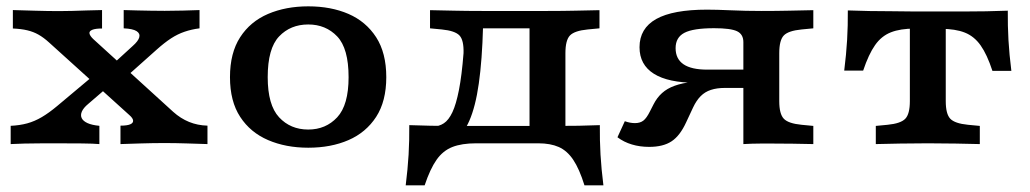

<svg xmlns="http://www.w3.org/2000/svg" viewBox="-20 -448 3204 597"><path d="M354.6 0V-57.3Q375.1 -57.3 384.8 -61.4Q394.4 -65.4 393.9 -73Q393.4 -80.5 382.1 -90.3L132.8 -315.7Q115.7 -331.3 99.7 -340.3Q83.8 -349.3 65.1 -353.7Q46.5 -358.2 20 -359.4V-416.7Q50.3 -415.9 89.6 -414.7Q128.9 -413.5 164.2 -413.5Q184.1 -413.5 205 -414.1Q226 -414.7 248.9 -415.5Q271.7 -416.3 297.3 -416.7V-359.4Q276.7 -359.4 266.9 -355.3Q257 -351.2 258.2 -344.1Q259.3 -336.9 269.8 -326.7L518.3 -100.5Q541.4 -79.7 567.9 -68.9Q594.5 -58.1 625.1 -57.3V0Q598.2 -0.8 561.8 -2Q525.5 -3.2 491.4 -3.2Q456.1 -3.2 417.1 -2Q378.2 -0.8 354.6 0ZM13.2 0V-56.8Q41.4 -58.1 64.5 -64.4Q87.6 -70.7 110 -83.9Q132.4 -97.1 157.7 -118.3L280.2 -221L323.2 -184.2L254.2 -124.8Q239.6 -112.7 234.6 -101.3Q229.6 -89.9 234.1 -80.6Q238.6 -71.4 252.2 -65.2Q265.9 -59 289 -56.8V0Q270.7 -1.6 235.4 -2Q200.1 -2.4 149.2 -2.4Q124 -2.4 100.6 -2.2Q77.3 -2 55.6 -1.6Q33.9 -1.2 13.2 0ZM366.7 -204.1 325.7 -243.8 392.5 -304.9Q410.1 -320.4 413.1 -332.2Q416.1 -344.1 404.5 -351.3Q392.9 -358.6 364.6 -359.9V-416.7Q388 -415.9 408.5 -415.5Q428.9 -415.1 449.3 -414.7Q469.7 -414.3 492.1 -414.3Q524 -414.3 548.8 -415.1Q573.6 -415.9 600.4 -416.7V-359.9Q575.7 -356.8 554.1 -349.4Q532.4 -342.1 511.7 -328.6Q491.1 -315.1 467.4 -293.9Z M938.5 11.3Q868.8 11.3 813.7 -12.4Q758.6 -36 726.9 -84.5Q695.1 -132.9 695.1 -208.1Q695.1 -283.4 726.7 -332.2Q758.2 -381 813.5 -404.7Q868.8 -428.3 938.5 -428.3Q1009.1 -428.3 1063.6 -404.7Q1118 -381 1149.6 -332.2Q1181.1 -283.4 1181.1 -208.1Q1181.1 -133.2 1149.6 -84.6Q1118 -36 1063.6 -12.4Q1009.1 11.3 938.5 11.3ZM938.5 -45.2Q993 -45.2 1028.5 -83.3Q1063.9 -121.4 1063.9 -208.1Q1063.9 -297.4 1028.5 -334.7Q993 -371.9 938.5 -371.9Q883.2 -371.9 847.8 -334.7Q812.4 -297.4 812.4 -208.1Q812.4 -121.4 847.8 -83.3Q883.2 -45.2 938.5 -45.2Z M1460.4 -2.4Q1415.9 -2.4 1386.5 9.1Q1357.1 20.7 1337.3 49Q1317.5 77.2 1300.4 128.2H1241.5Q1247.9 77.2 1250.5 32.7Q1253 -11.9 1252.6 -58.9Q1286.9 -57.6 1320.3 -57Q1353.7 -56.5 1388 -56.5H1460.4H1656.6V-2.4ZM1313.8 11.3 1326.4 -54.8Q1345.2 -54.8 1360.1 -64.7Q1375.1 -74.5 1386.7 -99.1Q1398.3 -123.7 1407 -168.1Q1415.8 -212.6 1421.3 -282.7Q1422.5 -323.1 1408.6 -337.8Q1394.6 -352.4 1353.7 -356.4L1317.1 -359.9V-416.4Q1353.3 -415.6 1391.8 -414.8Q1430.3 -413.9 1478.7 -413.9H1485.6H1681.5H1682.3Q1730.8 -413.9 1769.5 -414.8Q1808.2 -415.6 1844 -416.4V-359.9L1807.3 -356.4Q1766.4 -352.4 1752.3 -337.8Q1738.1 -323.1 1738.1 -282.7V-208.2H1626.5V-368.6L1639.2 -359.9H1471L1482 -365.6Q1479.1 -260.4 1468.8 -188.4Q1458.6 -116.3 1439.2 -72.2Q1419.9 -28.1 1389.1 -8.4Q1358.3 11.3 1313.8 11.3ZM1626.5 -2.4V-208.2H1738.1V-2.4ZM1626.5 -2.4 1627.3 -10.5 1640.1 -56.5H1653.7H1712.7Q1746.2 -56.5 1779.1 -57Q1812 -57.6 1845.1 -58.9Q1844.7 -11.9 1847.2 32.7Q1849.8 77.2 1856.2 128.2H1797.3Q1781.4 77.2 1762.5 49Q1743.6 20.7 1717.5 9.1Q1691.5 -2.4 1653.7 -2.4Z M2291.4 0V-317Q2291.4 -341.5 2271.7 -350.9Q2252 -360.3 2200.4 -360.3Q2135.5 -360.3 2108.1 -346Q2080.7 -331.7 2080.7 -298.3Q2080.7 -264.9 2105.2 -248.2Q2129.6 -231.5 2179 -231.5H2334.8V-190.6H2144.8Q2057.9 -190.6 2013.2 -218.6Q1968.5 -246.7 1968.5 -301.2Q1968.5 -359.7 2020.4 -388.9Q2072.4 -418 2178.3 -418Q2207.3 -418 2252.4 -416Q2297.5 -413.9 2347.6 -413.9H2347.2Q2395.7 -413.9 2434.4 -414.8Q2473.1 -415.6 2508.9 -416.4V-359.9L2472.3 -356.4Q2431.3 -352.4 2417.2 -337.8Q2403 -323.1 2403 -282.7V-133.6Q2403 -93.6 2417.2 -78.8Q2431.3 -64 2472.3 -60L2508.9 -56.5V0Q2479.7 -0.8 2444.7 -1.2Q2409.6 -1.6 2387.9 -1.6Q2366.1 -1.6 2342.7 -1.6Q2319.3 -1.6 2291.4 0ZM1998.5 8.7Q1969.5 8.7 1944.7 1.2Q1919.8 -6.2 1899.9 -21.2L1922.8 -71.1Q1939.2 -65.2 1954.3 -65.2Q1970.4 -65.2 1980.5 -73Q1990.6 -80.8 2000.9 -101.6L2012.3 -123.9Q2022.8 -144.5 2038.5 -158.6Q2054.2 -172.8 2077.6 -181.3Q2101 -189.9 2134.4 -193.5Q2167.8 -197.2 2214.5 -197.2H2320.7V-174.6H2233.9Q2209.1 -174.6 2190.5 -168.5Q2172 -162.5 2158.7 -149.1Q2145.4 -135.8 2135 -113.7L2113.5 -67.7Q2094.4 -26 2068.3 -8.7Q2042.2 8.7 1998.5 8.7Z M2864.9 -2.4Q2816.4 -2.4 2777.9 -1.6Q2739.4 -0.8 2703.2 0V-56.5L2739.8 -60Q2780.7 -64 2794.9 -78.8Q2809.1 -93.6 2809.1 -133.6V-208.2H2920.7V-133.6Q2920.7 -93.6 2934.8 -78.8Q2949 -64 2989.9 -60L3026.6 -56.5V0Q2990.8 -0.8 2952 -1.6Q2913.3 -2.4 2864.9 -2.4ZM2823.9 -359.1Q2779.5 -359.1 2750.1 -347.5Q2720.7 -336 2700.9 -307.7Q2681 -279.5 2663.9 -228.5H2605Q2611.4 -279.5 2614 -324Q2616.6 -368.6 2616.2 -415.6Q2650.4 -414.3 2683.8 -413.7Q2717.3 -413.1 2751.5 -413.1L2823.9 -412.3H2905.8H2978.2Q3012.5 -412.3 3045.9 -412.9Q3079.3 -413.5 3113.6 -414.8Q3113.2 -367.8 3115.7 -323.2Q3118.3 -278.6 3124.7 -227.7H3065.8Q3049.1 -278.7 3029.1 -306.9Q3009.1 -335.2 2979.9 -346.7Q2950.6 -358.3 2905.8 -358.3ZM2809.1 -208.2V-374.4H2920.7V-208.2Z"/></svg>

Font: Playfair 5pt SemiExpanded Light
Style: Regular
Weight: 300
Width: 6
Designer: Claus Eggers Sørensen
Foundry: Claus Eggers Sørensen
Version: Version 2.203